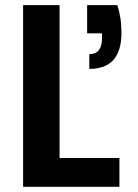

<svg xmlns="http://www.w3.org/2000/svg" viewBox="-20 -718 531 738"><path d="M431.2 -698.2Q439 -673.3 443.8 -642.1Q446.8 -615.2 446.8 -590.8Q446.8 -524.4 417 -488.8Q385.7 -453.1 323.2 -453.1V-509.8Q372.1 -509.8 372.1 -570.8V-589.8H314.9V-698.2ZM68.8 0V-698.2H209V-110.8H439V0Z"/></svg>

Font: PoppinsZ SemiBold
Style: Regular
Weight: 600
Designer: Ninad Kale (Devanagari), Jonny Pinhorn (Latin)
Foundry: Indian Type Foundry
Version: Version 3.002;FEAKit 1.0